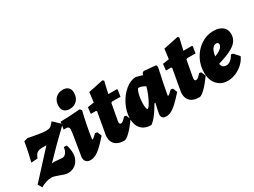

<svg xmlns="http://www.w3.org/2000/svg" viewBox="-69 -1295 2483 1880"><g transform="rotate(-30 1172.0 -355.0)"><path d="M82 -473 125 -484Q135 -482 170 -475Q205 -468 248 -461.5Q291 -455 318 -455Q345 -455 358.5 -460Q372 -465 385 -479L411 -508L479 -444L483 -424Q343 -292 207 -149L229 -152Q239 -152 250 -151Q261 -150 272 -149Q310 -145 324 -145Q348 -145 366 -168.5Q384 -192 388 -230H419Q427 -216 432 -188.5Q437 -161 437 -133Q437 -93 419 -59.5Q401 -26 370 -7Q339 12 301 12Q280 12 260.5 6Q241 0 213 -11Q183 -22 166 -27Q149 -32 131 -32Q104 -32 70 -21.5Q36 -11 10 6L-18 -39L249 -330L208 -331Q165 -331 144 -316Q123 -301 110 -262L37 -257Q42 -277 57 -343.5Q72 -410 82 -473Z M722 -195 745 -191 765 -143Q689 -55 643 -21.5Q597 12 555 12Q489 12 489 -55Q534 -321 534 -346Q534 -363 526 -371Q518 -379 501 -379H473L485 -461Q566 -461 708 -473L724 -453Q708 -391 691.5 -307.5Q675 -224 666 -157L670 -154Q674 -154 685.5 -163Q697 -172 722 -195ZM544 -603Q544 -657 575.5 -689.5Q607 -722 659 -722Q698 -722 719.5 -701Q741 -680 741 -641Q741 -588 709.5 -555.5Q678 -523 627 -523Q587 -523 565.5 -544Q544 -565 544 -603Z M1092 -141Q1043 -72 1000 -30Q957 12 934 12Q870 12 835.5 -18Q801 -48 801 -102Q801 -116 802 -123L846 -371L837 -379H783L780 -384L788 -450L860 -461Q865 -500 869 -531Q873 -562 874 -572L1042 -607L1056 -595Q1053 -584 1043.5 -543.5Q1034 -503 1025 -461H1120L1127 -454L1115 -379L1021 -380L1008 -372L973 -180V-172Q973 -150 991 -150Q1001 -150 1014 -160Q1027 -170 1049 -195L1071 -191Z M1577 -195 1600 -191 1620 -143Q1564 -80 1528 -47.5Q1492 -15 1464.5 -1.5Q1437 12 1408 12Q1357 12 1357 -36Q1357 -54 1382 -158H1372Q1331 -88 1300.5 -49Q1270 -10 1239 12Q1168 12 1128 -29.5Q1088 -71 1088 -145Q1088 -222 1125.5 -298.5Q1163 -375 1222.5 -423.5Q1282 -472 1342 -472L1414 -452L1419 -472L1438 -484L1572 -472L1580 -449Q1538 -258 1521 -157L1525 -154Q1535 -154 1577 -195ZM1386 -341Q1345 -367 1312 -367Q1303 -367 1293.5 -343Q1284 -319 1277.5 -282Q1271 -245 1271 -209Q1271 -181 1275 -162Q1279 -143 1285 -143Q1301 -143 1333.5 -206Q1366 -269 1386 -341Z M1941 -141Q1892 -72 1849 -30Q1806 12 1783 12Q1719 12 1684.5 -18Q1650 -48 1650 -102Q1650 -116 1651 -123L1695 -371L1686 -379H1632L1629 -384L1637 -450L1709 -461Q1714 -500 1718 -531Q1722 -562 1723 -572L1891 -607L1905 -595Q1902 -584 1892.5 -543.5Q1883 -503 1874 -461H1969L1976 -454L1964 -379L1870 -380L1857 -372L1822 -180V-172Q1822 -150 1840 -150Q1850 -150 1863 -160Q1876 -170 1898 -195L1920 -191Z M2113 -175Q2121 -126 2168 -126Q2218 -126 2259 -197L2281 -194L2333 -136Q2316 -95 2280 -61Q2244 -27 2198 -7.5Q2152 12 2106 12Q2032 12 1987 -38.5Q1942 -89 1942 -173Q1942 -257 1980.5 -328Q2019 -399 2083.5 -441Q2148 -483 2224 -483Q2288 -483 2325 -453Q2362 -423 2362 -371Q2362 -324 2337 -290.5Q2312 -257 2258.5 -230Q2205 -203 2113 -175ZM2116 -257Q2163 -275 2187.5 -296Q2212 -317 2212 -340Q2212 -350 2205 -356.5Q2198 -363 2187 -363Q2160 -363 2141.5 -336Q2123 -309 2116 -257Z"/></g></svg>

Font: Alegreya Black
Style: Italic
Weight: 900
Italic angle: -7°
Designer: Juan Pablo del Peral
Foundry: Huerta Tipografica
Version: Version 2.007; ttfautohint (v1.6)